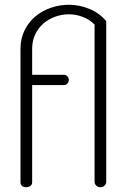

<svg xmlns="http://www.w3.org/2000/svg" viewBox="-20 -786 540 806"><path d="M377 -683Q355 -705 326.5 -715.5Q298 -726 269 -726Q240 -726 212 -716Q184 -706 162.5 -687.5Q141 -669 128 -642Q115 -615 115 -582V-472H249Q257 -472 263 -465.5Q269 -459 269 -451Q269 -442 263 -435.5Q257 -429 249 -429H115V-21Q115 -11 107.5 -5.5Q100 0 89 0Q79 0 72.5 -5.5Q66 -11 66 -21V-581Q66 -624 83 -658.5Q100 -693 128.5 -717Q157 -741 194 -753.5Q231 -766 270 -766Q312 -766 354.5 -749Q397 -732 426 -697V-22Q426 -14 419 -7Q412 0 401 0Q391 0 384 -7Q377 -14 377 -22Z"/></svg>

Font: AkaAcidDosis
Style: Light
Weight: 300
Designer: Edgar Tolentino, Pablo Impallari, Igino Marini, Aka-Acid
Foundry: Edgar Tolentino, Pablo Impallari, Igino Marini, Aka-Acid
Version: Version 1.007